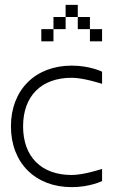

<svg xmlns="http://www.w3.org/2000/svg" viewBox="-20 -770 490 790"><path d="M275 -500C125 -500 25 -400 25 -250C25 -100 125 0 275 0C350 0 400 -25 400 -25V-75C400 -75 325 -50 275 -50C150 -50 75 -125 75 -250C75 -375 150 -450 275 -450C325 -450 400 -425 400 -425V-475C400 -475 350 -500 275 -500ZM150 -600H200V-650H150ZM200 -650H250V-700H200ZM250 -700H300V-750H250ZM300 -650H350V-700H300ZM350 -600H400V-650H350Z"/></svg>

Font: LS-VG5000 Light
Style: Regular
Weight: 400
Designer: Justin Bihan, 2021
Foundry: Justin Bihan, 2021
Version: Version 1.000;Glyphs 3.1.2 (3151)